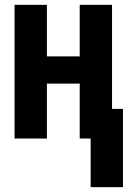

<svg xmlns="http://www.w3.org/2000/svg" viewBox="-20 -570 540 790"><path d="M486 200V-122H441V-550H308V-338H173V-550H40V0H173V-226H308V0H353V200Z"/></svg>

Font: Noto Sans Mono UI Condensed ExtraBold
Style: Regular
Weight: 800
Width: 3
Designer: Monotype Design team
Foundry: Monotype Imaging Inc.
Version: 1.000